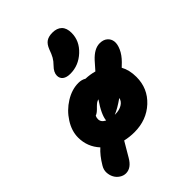

<svg xmlns="http://www.w3.org/2000/svg" viewBox="-268 -968 1213 1213"><g transform="rotate(-45 339.0 -361.0)"><path d="M324.2 -575.2Q290.5 -575.2 272.7 -589.1Q254.9 -603 254.9 -627Q254.9 -656.7 285.2 -687Q305.2 -707 316.4 -726.8Q327.6 -746.6 338.9 -778.8Q352.1 -812.5 372.8 -826.2Q393.6 -839.8 426.8 -839.8Q467.8 -839.8 490 -817.9Q512.2 -795.9 512.2 -752.9Q512.2 -681.2 455.1 -628.2Q397.9 -575.2 324.2 -575.2ZM127.9 118.2Q106 118.2 86.2 105.2Q66.4 92.3 55.7 72Q44.9 51.8 43.7 26.9Q42.5 2 57.1 -22Q91.3 -79.6 128.9 -112.8Q73.2 -173.3 73.2 -255.9Q73.2 -314 109.4 -370.8Q145.5 -427.7 202.9 -463.4Q260.3 -499 318.8 -499Q347.7 -499 369.1 -485.8Q409.7 -484.4 445.8 -474.1Q451.7 -481.4 493.2 -527.8Q542.5 -581.1 590.8 -581.1Q623 -581.1 642.3 -564.7Q661.6 -548.3 664.8 -522.9Q668 -497.6 652.8 -463.6Q637.7 -429.7 605 -397Q601.1 -393.1 592.5 -385Q584 -377 580.1 -373Q605 -328.1 605 -266.1Q605 -164.1 531.5 -95.9Q458 -27.8 349.1 -27.8Q307.1 -27.8 266.1 -37.1Q256.8 -20 209 60.1Q175.3 118.2 127.9 118.2ZM244.1 -249Q244.1 -222.2 274.9 -207Q279.3 -255.9 335 -335.9Q332 -335.4 329.3 -334.5Q326.7 -333.5 324.2 -332.5Q321.8 -331.5 318.8 -329.6Q315.9 -327.6 314.2 -326.7Q312.5 -325.7 309.3 -322.8Q306.2 -319.8 304.4 -318.6Q302.7 -317.4 299.1 -313.7Q295.4 -310.1 293.9 -308.6Q292.5 -307.1 288.1 -302.7Q283.7 -298.3 282.2 -296.9Q265.6 -280.3 250 -274.9Q244.1 -263.2 244.1 -249ZM344.2 -193.8Q380.4 -193.8 405 -209Q429.7 -224.1 434.1 -249Q378.4 -209.5 338.9 -193.8Z"/></g></svg>

Font: Shantell Sans Irregular
Style: Regular
Weight: 800
Designer: Stephen Nixon, Anya Danilova, Shantell Martin
Foundry: Arrow Type
Version: Version 1.006;[9816181b4]